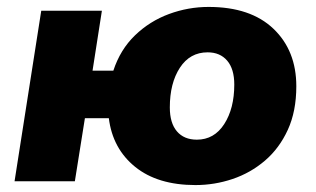

<svg xmlns="http://www.w3.org/2000/svg" viewBox="-20 -523 913 554"><path d="M544 11Q435 11 370 -41.5Q305 -94 294 -182H225L196 0H22L99 -492H274L247 -319H307Q327 -380 369.5 -421Q412 -462 467.5 -482.5Q523 -503 582 -503Q703 -503 769 -440Q835 -377 835 -274Q835 -202 810.5 -148.5Q786 -95 744.5 -59.5Q703 -24 651 -6.5Q599 11 544 11ZM548 -120Q598 -120 627 -165Q656 -210 656 -279Q656 -324 635.5 -348Q615 -372 579 -372Q528 -372 499 -327.5Q470 -283 470 -213Q470 -168 490.5 -144Q511 -120 548 -120Z"/></svg>

Font: Nunito Sans Black
Style: Italic
Weight: 900
Italic angle: -9°
Designer: Vernon Adams
Foundry: Vernon Adams
Version: Version 3.006; ttfautohint (v1.8.3)